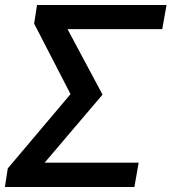

<svg xmlns="http://www.w3.org/2000/svg" viewBox="-26 -745 684 765"><path d="M5 -74 255 -370 110 -651 121.5 -725H637.5L620.5 -629H243L382.5 -368L152 -97H526.5L509.5 0H-6.5Z"/></svg>

Font: JuliaMono BoldItalic
Style: Regular
Weight: 700
Italic angle: -9°
Monospace: yes
Designer: cormullion
Foundry: corm
Version: Version 0.049; ttfautohint (v1.8.4)